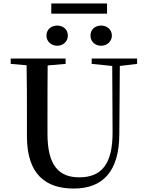

<svg xmlns="http://www.w3.org/2000/svg" viewBox="-20 -1074 849 1112"><path d="M311 -809C344 -809 373 -832 373 -868C373 -905 344 -926 311 -926C279 -926 249 -905 249 -868C249 -832 279 -809 311 -809ZM566 -809C597 -809 628 -832 628 -868C628 -905 597 -926 566 -926C532 -926 504 -905 504 -868C504 -832 532 -809 566 -809ZM277 -995H600V-1054H277ZM511 -704 630 -692 632 -310C633 -122 567 -47 439 -47C322 -47 255 -114 255 -299V-397C255 -497 255 -597 256 -695L360 -704V-735H42V-704L134 -696C136 -596 136 -496 136 -397V-284C136 -64 245 18 407 18C577 18 670 -83 671 -296L674 -692L774 -704V-735H511Z"/></svg>

Font: GenKiMin2 TW SB
Style: Regular
Weight: 600
Version: Version 2.100;PS 2.1;hotconv 16.6.51;makeotf.lib2.5.65220 DE